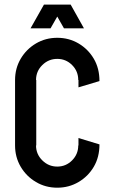

<svg xmlns="http://www.w3.org/2000/svg" viewBox="-20 -829 509 853"><path d="M328.6 -440.9V-473.6H327.6Q327.6 -512.7 300.3 -540Q272.9 -567.4 234.4 -567.4Q195.8 -567.4 168 -540Q140.1 -512.7 140.1 -473.6H141.1V-182.6H140.1Q140.1 -144 168 -116.5Q195.8 -88.9 234.4 -88.9Q272.9 -88.9 300.3 -116.5Q327.6 -144 327.6 -182.6H328.6V-215.8L421.9 -187.5Q421.9 -130.9 396.7 -88.1Q371.6 -45.4 328.9 -20.3Q286.1 4.9 234.4 4.9Q182.6 4.9 139.9 -20.3Q97.2 -45.4 72 -88.1Q46.9 -130.9 46.9 -182.6V-473.6Q46.9 -525.4 72 -568.1Q97.2 -610.8 139.9 -636Q182.6 -661.1 234.4 -661.1Q286.1 -661.1 328.9 -636Q371.6 -610.8 396.7 -568.1Q421.9 -525.4 421.9 -468.8ZM175.3 -808.6H293.9L353 -703.1H264.2L234.4 -755.4L204.6 -703.1H115.7Z"/></svg>

Font: Lambda
Style: Regular
Weight: 400
Designer: GGBotNet
Version: 0.22